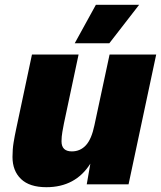

<svg xmlns="http://www.w3.org/2000/svg" viewBox="-20 -767 670 799"><path d="M173 12Q103 12 67.5 -22Q32 -56 32 -114Q32 -146 36.5 -173.5Q41 -201 47 -229L113 -540H307L246 -253Q243 -238 239.5 -218Q236 -198 236 -179Q236 -137 279 -137Q314 -137 337.5 -162.5Q361 -188 373 -246L436 -540H630L515 0H341L356 -86Q294 12 173 12ZM291 -587 379 -747H559L435 -587Z"/></svg>

Font: Geist Black
Style: Italic
Weight: 900
Italic angle: -12°
Designer: Basement.studio, Andrés Briganti, Mateo Zaragoza
Foundry: Basement.studio, Vercel, Andrés Briganti, Guido Ferreyra, Mateo Zaragoza
Version: Version 1.500; ttfautohint (v1.8.4.7-5d5b)